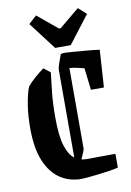

<svg xmlns="http://www.w3.org/2000/svg" viewBox="-92 -880 647 947"><g transform="rotate(-10 231.5 -406.5)"><path d="M180 -534Q174 -483 168.5 -432.5Q163 -382 163 -311Q163 -218 178.5 -169Q194 -120 221 -100V-539Q221 -549 228 -569.5Q235 -590 244 -614Q253 -617 260 -617Q275 -617 306.5 -614.5Q338 -612 373.5 -609Q409 -606 437 -602L425 -415H360L347 -525Q333 -529 311.5 -533.5Q290 -538 274 -539V-137Q274 -131 268 -116.5Q262 -102 254 -85Q267 -82 282 -82L424 -83V-14Q409 -10 381 -5.5Q353 -1 322 2.5Q291 6 267.5 8Q244 10 238 10Q179 10 132.5 -20.5Q86 -51 59 -115Q32 -179 32 -280Q32 -344 40.5 -397Q49 -450 62 -483Q75 -500 98 -520.5Q121 -541 147 -560ZM222 -649 117 -787 157 -823 257 -740H266L366 -823L406 -787L300 -649Z"/></g></svg>

Font: Grenze Gotisch SemiBold
Style: Regular
Weight: 600
Designer: Renata Polastri
Foundry: Omnibus-Type
Version: Version 1.001